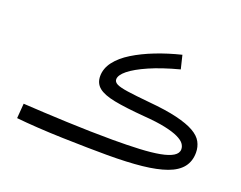

<svg xmlns="http://www.w3.org/2000/svg" viewBox="-96 -747 1176 938"><g transform="rotate(20 492.0 -278.0)"><path d="M530 15Q488 15 426.5 14Q365 13 297 11Q229 9 165.5 5Q102 1 55 -4L61 -81Q111 -78 169 -75Q227 -72 288.5 -69.5Q350 -67 411 -65.5Q472 -64 529 -64Q607 -64 668.5 -67Q730 -70 773 -78Q816 -86 838.5 -100Q861 -114 861 -135Q861 -150 851 -163.5Q841 -177 816 -189Q791 -201 747 -210.5Q703 -220 634 -225Q535 -233 476.5 -244.5Q418 -256 392 -277.5Q366 -299 366 -336Q366 -376 393 -411.5Q420 -447 468 -476.5Q516 -506 577.5 -530Q639 -554 708 -571L725 -501Q634 -477 571.5 -449.5Q509 -422 477 -396Q445 -370 445 -348Q445 -334 461.5 -325.5Q478 -317 519.5 -311Q561 -305 634 -298Q724 -290 782 -276Q840 -262 873.5 -243Q907 -224 920.5 -199Q934 -174 934 -144Q934 -99 909.5 -68Q885 -37 835 -19Q785 -1 709.5 7Q634 15 530 15Z"/></g></svg>

Font: Noto Sans Arabic SemiCondensed
Style: Regular
Weight: 400
Width: 4
Designer: Monotype Design Team, Nadine Chahine, Nizar Qandah and Khaled Hosny
Foundry: Monotype Imaging Inc.
Version: Version 2.012